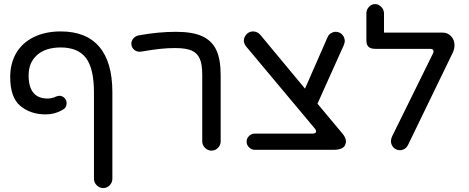

<svg xmlns="http://www.w3.org/2000/svg" viewBox="-20 -738 2311 947"><path d="M443.4 143.6V-283.2Q443.4 -399.4 404.3 -451.7Q365.2 -503.9 279.3 -503.9Q205.1 -503.9 163.1 -466.8Q121.1 -429.7 121.1 -366.2Q121.1 -252 214.8 -252Q231.4 -252 240.2 -255.9L243.2 -256.8Q251 -257.8 251 -259.8Q265.6 -265.6 272.5 -265.6Q287.1 -265.6 297.9 -254.9Q308.6 -244.1 308.6 -228.5Q308.6 -206.1 287.1 -195.3Q250 -173.8 205.1 -173.8Q130.9 -173.8 80.6 -215.3Q30.3 -256.8 30.3 -358.4Q30.3 -424.8 59.6 -475.6Q89.8 -527.3 147 -555.2Q204.1 -583 279.3 -583Q405.3 -583 469.7 -507.3Q534.2 -431.6 534.2 -283.2V143.6Q534.2 162.1 521 175.8Q507.8 189.5 489.3 189.5Q470.7 189.5 457 175.8Q443.4 162.1 443.4 143.6Z M977.5 -41V-368.2Q977.5 -422.9 964.8 -449.2Q953.1 -476.6 924.8 -488.8Q896.5 -501 843.8 -501Q807.6 -501 770.5 -497.1Q733.4 -493.2 675.8 -483.4Q656.2 -480.5 642.1 -492.2Q627.9 -503.9 627.9 -522.5Q627.9 -537.1 638.2 -548.8Q648.4 -560.5 664.1 -563.5Q759.8 -581.1 847.7 -581.1Q929.7 -581.1 976.6 -559.6Q1024.4 -538.1 1046.4 -492.2Q1068.4 -446.3 1068.4 -368.2V-41Q1068.4 -22.5 1055.2 -8.8Q1042 4.9 1023.4 4.9Q1004.9 4.9 991.2 -8.8Q977.5 -22.5 977.5 -41Z M1196.3 -39.1Q1196.3 -55.7 1208.5 -67.4Q1220.7 -79.1 1236.3 -79.1H1522.5Q1530.3 -79.1 1534.7 -82Q1539.1 -85 1539.1 -89.8Q1539.1 -96.7 1533.2 -103.5L1192.4 -510.7Q1182.6 -525.4 1182.6 -537.1Q1182.6 -557.6 1201.2 -574.2Q1214.8 -583 1227.5 -583Q1250 -583 1264.6 -565.4L1484.4 -300.8L1595.7 -554.7Q1603.5 -571.3 1615.2 -575.2Q1624 -581.1 1635.7 -581.1Q1661.1 -581.1 1675.8 -556.6Q1680.7 -543.9 1680.7 -536.1Q1680.7 -528.3 1675.8 -515.6L1545.9 -226.6L1669.9 -78.1Q1686.5 -58.6 1686.5 -39.1Q1686.5 -33.2 1681.6 -21.5Q1670.9 1 1624 1H1236.3Q1220.7 1 1208.5 -11.2Q1196.3 -23.4 1196.3 -39.1Z M1932.6 -2Q1920.9 -7.8 1914.6 -19Q1908.2 -30.3 1908.2 -42Q1908.2 -50.8 1913.1 -63.5L2115.2 -473.6Q2118.2 -479.5 2118.2 -484.4Q2118.2 -497.1 2101.6 -497.1H1832Q1808.6 -497.1 1797.9 -506.8Q1787.1 -516.6 1787.1 -540V-671.9Q1787.1 -690.4 1799.8 -704.1Q1812.5 -717.8 1830.1 -717.8Q1846.7 -717.8 1860.4 -704.1Q1874 -690.4 1874 -671.9V-577.1H2164.1Q2188.5 -577.1 2205.1 -559.1Q2221.7 -541 2221.7 -515.6Q2221.7 -494.1 2211.9 -475.6L1992.2 -22.5Q1986.3 -10.7 1975.6 -3.9Q1964.8 2.9 1952.1 2.9Q1942.4 2.9 1932.6 -2Z"/></svg>

Font: jf-openhuninn-2.1
Style: Regular
Weight: 400
Designer: [Kosugi Maru]
Designed by MOTOYA      

[Varela Round]
Joe Prince (Latin component); Avraham Cornfeld (Hebrew component)
Foundry: justfont Co., Ltd.
Version: 2.1